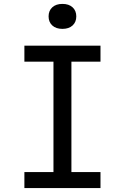

<svg xmlns="http://www.w3.org/2000/svg" viewBox="-20 -964 640 984"><path d="M105 0V-82H254V-648H105V-730H495V-648H346V-82H495V0ZM300 -816Q267 -816 248 -833.5Q229 -851 229 -880Q229 -909 248 -926.5Q267 -944 300 -944Q333 -944 352 -926.5Q371 -909 371 -880Q371 -851 352 -833.5Q333 -816 300 -816Z"/></svg>

Font: JetBrainsMonoNL NF
Style: Regular
Weight: 400
Designer: Philipp Nurullin, Konstantin Bulenkov
Foundry: JetBrains
Version: Version 2.304; ttfautohint (v1.8.4.7-5d5b);Nerd Fonts 3.2.1